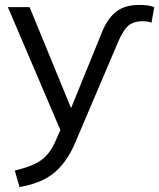

<svg xmlns="http://www.w3.org/2000/svg" viewBox="-20 -531 645 778"><path d="M59 227 40 160Q87 149 118.5 134.5Q150 120 171 96Q192 72 207 36L233 -23L231 11L12 -502H100L281 -61H255L393 -400Q416 -457 451 -484Q486 -511 544 -511Q563 -511 578 -509Q593 -507 605 -502L594 -439Q585 -443 574.5 -444Q564 -445 556 -445Q523 -445 501.5 -428Q480 -411 459 -362L287 42Q267 90 243 122.5Q219 155 191.5 175.5Q164 196 131 208Q98 220 59 227Z"/></svg>

Font: Mulish ExtraLight
Style: Regular
Weight: 400
Version: Version 3.603